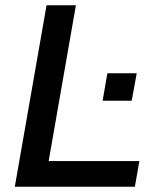

<svg xmlns="http://www.w3.org/2000/svg" viewBox="-20 -706 597 726"><path d="M36 0 156 -686H267L164 -97H507L490 0ZM368 -325 386 -429H497L478 -325Z"/></svg>

Font: Archivo SemiBold Medium
Style: Italic
Weight: 500
Italic angle: -10°
Version: Version 2.001